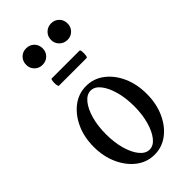

<svg xmlns="http://www.w3.org/2000/svg" viewBox="-234 -793 862 862"><g transform="rotate(-45 196.5 -362.0)"><path d="M197 11Q149 11 111 -18Q73 -47 50.5 -96.5Q28 -146 28 -207Q28 -269 50.5 -318Q73 -367 111 -396Q149 -425 197 -425Q245 -425 283 -396Q321 -367 343 -318Q365 -269 365 -207Q365 -146 343 -96.5Q321 -47 283 -18Q245 11 197 11ZM197 -21Q222 -21 242 -46Q262 -71 274 -113.5Q286 -156 286 -208Q286 -261 274 -303.5Q262 -346 242 -371Q222 -396 197 -396Q172 -396 151.5 -371Q131 -346 119 -303.5Q107 -261 107 -208Q107 -156 119 -113.5Q131 -71 151.5 -46Q172 -21 197 -21ZM112 -512Q108 -512 106.5 -523.5Q105 -535 106.5 -546.5Q108 -558 112 -558H288Q293 -558 294 -546.5Q295 -535 293.5 -523.5Q292 -512 287 -512ZM126 -630Q104 -630 89 -645Q74 -660 74 -682Q74 -705 89 -720Q104 -735 126 -735Q149 -735 164 -720Q179 -705 179 -682Q179 -660 164 -645Q149 -630 126 -630ZM285 -630Q263 -630 247.5 -645Q232 -660 232 -682Q232 -705 247.5 -720Q263 -735 285 -735Q307 -735 322 -720Q337 -705 337 -682Q337 -660 322 -645Q307 -630 285 -630Z"/></g></svg>

Font: Junicode Two Beta Condensed
Style: Regular
Weight: 400
Width: 3
Designer: Peter S. Baker
Foundry: Briery Creek Software
Version: Version 1.053; ttfautohint (v1.8.4)